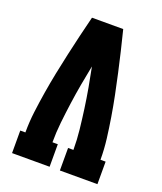

<svg xmlns="http://www.w3.org/2000/svg" viewBox="-136 -824 772 913"><g transform="rotate(20 250.0 -367.5)"><path d="M34 0V-114H60Q60 -167 66.5 -219Q73 -271 81.5 -323Q90 -375 100.5 -427Q111 -479 122.5 -530.5Q134 -582 146 -633Q158 -684 171 -735H329Q342 -684 354 -633Q366 -582 377.5 -530.5Q389 -479 399.5 -427Q410 -375 418.5 -323Q427 -271 433.5 -219Q440 -167 440 -114H466V0H276V-114H303Q303 -165 297.5 -215.5Q292 -266 285 -316.5Q278 -367 269 -417.5Q260 -468 250 -517Q240 -468 231 -417.5Q222 -367 215 -316.5Q208 -266 202.5 -215.5Q197 -165 197 -114H224V0Z"/></g></svg>

Font: Iosevka Curly Slab Heavy
Style: Regular
Weight: 900
Monospace: yes
Designer: Belleve Invis
Foundry: Belleve Invis
Version: Version 22.1.2; ttfautohint (v1.8.4)